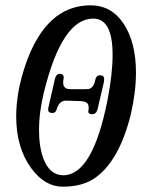

<svg xmlns="http://www.w3.org/2000/svg" viewBox="-20 -697 565 723"><path d="M472 -264Q427 -85 332 -23Q286 6 216 6Q149 6 98 -63Q41 -140 41 -259Q41 -352 77 -456Q154 -677 321 -677Q400 -677 446 -607Q492 -537 492 -423Q492 -350 472 -264ZM385 -321Q404 -419 404 -491Q404 -627 331 -627Q214 -627 146 -352Q127 -276 127 -207Q127 -145 143 -101Q167 -37 218 -37Q329 -37 385 -321ZM371 -387 347 -284Q342 -267 327 -267Q310 -267 313 -281Q314 -285 314 -292Q314 -310 298 -314Q289 -317 261 -317Q256 -317 243.5 -317.5Q231 -318 228 -318Q202 -318 193 -284Q188 -269 172 -272Q158 -275 162 -291L187 -401Q192 -418 203 -419Q224 -419 219 -399Q218 -394 218 -385Q218 -366 236 -362Q239 -361 275 -361Q312 -361 315 -362Q334 -368 339 -397Q344 -417 361 -413Q376 -412 371 -387Z"/></svg>

Font: GFS Baskerville
Style: Regular
Weight: 400
Designer: George Matthiopoulos
Foundry: George Matthiopoulos
Version: Version 1.0